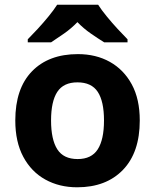

<svg xmlns="http://www.w3.org/2000/svg" viewBox="-20 -786 659 816"><path d="M574 -274Q574 -138 502.5 -64Q431 10 308 10Q232 10 172.5 -23Q113 -56 79 -119.5Q45 -183 45 -274Q45 -410 116 -483Q187 -556 311 -556Q388 -556 447 -523Q506 -490 540 -427.5Q574 -365 574 -274ZM197 -274Q197 -193 223.5 -151.5Q250 -110 310 -110Q369 -110 395.5 -151.5Q422 -193 422 -274Q422 -355 395.5 -395.5Q369 -436 309 -436Q250 -436 223.5 -395.5Q197 -355 197 -274ZM397 -766Q411 -744 433.5 -716.5Q456 -689 480 -663Q504 -637 522 -619V-606H423Q397 -622 366 -643.5Q335 -665 309 -692Q283 -665 253 -644Q223 -623 197 -606H98V-619Q117 -638 140.5 -663.5Q164 -689 186.5 -716.5Q209 -744 223 -766Z"/></svg>

Font: Noto Sans Gurmukhi
Style: Bold
Weight: 700
Designer: Jelle Bosma - Monotype Design Team
Foundry: Monotype Imaging Inc.
Version: Version 2.004; ttfautohint (v1.8.4.7-5d5b)